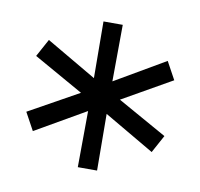

<svg xmlns="http://www.w3.org/2000/svg" viewBox="-52 -796 491 471"><g transform="rotate(10 194.0 -560.5)"><path d="M217 -601 218 -742H170L171 -601L46 -674L22 -630L146 -560L22 -491L46 -447L171 -519L170 -379H218L217 -520L342 -447L366 -491L243 -560L366 -630L342 -674Z"/></g></svg>

Font: Montserrat-Alt1
Style: Regular
Weight: 400
Designer: Differentunic
Foundry: Differentunic
Version: Version 7.222